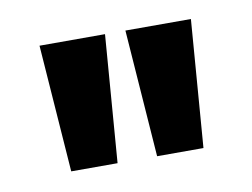

<svg xmlns="http://www.w3.org/2000/svg" viewBox="-39 -750 402 306"><g transform="rotate(-10 162.5 -597.0)"><path d="M40 -700H146L130 -494H55ZM179 -700H285L269 -494H194Z"/></g></svg>

Font: BebasNeueW03-Regular
Style: Regular
Weight: 400
Designer: Ryoichi Tsunekawa
Foundry: Ryoichi Tsunekawa
Version: Version 1.30